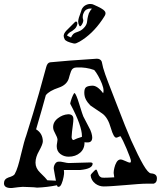

<svg xmlns="http://www.w3.org/2000/svg" viewBox="-45 -947 822 968"><path d="M14 1Q-25 2 -25 -23Q-25 -44 -3 -52Q24 -60 29 -69Q38 -85 45.5 -109.5Q53 -134 60 -165Q69 -203 76 -228Q83 -253 87 -263Q95 -288 121.5 -374.5Q148 -461 188 -609Q194 -632 209 -633Q287 -641 443 -651Q462 -651 468 -636Q470 -628 471.5 -620.5Q473 -613 475 -605Q484 -574 500 -533Q516 -492 536 -440Q565 -364 585 -314.5Q605 -265 616 -240Q653 -158 677.5 -116Q702 -74 716 -73Q746 -71 746 -49V-46Q746 -26 730 -21H695Q677 -21 650.5 -19Q624 -17 589 -14Q552 -11 524 -9Q496 -7 478 -7Q455 -7 436 -21Q414 -38 412 -63Q412 -66 418 -73Q424 -80 430.5 -86Q437 -92 439 -92Q443 -92 445.5 -83.5Q448 -75 452.5 -65.5Q457 -56 467 -52Q468 -52 471.5 -51.5Q475 -51 480 -51Q488 -51 501 -51.5Q514 -52 531 -53L528 -75Q528 -85 531.5 -100.5Q535 -116 542.5 -129Q550 -142 562 -143Q571 -143 587.5 -135Q604 -127 610 -127Q615 -127 615 -136Q615 -141 608.5 -158.5Q602 -176 593 -197.5Q584 -219 575.5 -236.5Q567 -254 563 -260Q559 -260 552 -256.5Q545 -253 541 -253Q528 -253 514 -301Q499 -355 470 -375Q443 -394 428 -403.5Q413 -413 411 -415Q396 -430 388 -445.5Q380 -461 380 -480Q380 -500 388.5 -507Q397 -514 419 -515Q445 -517 475 -477Q477 -483 477 -490Q477 -504 469 -524.5Q461 -545 450 -564.5Q439 -584 430 -594Q389 -609 343 -607Q320 -607 313 -587.5Q306 -568 301 -549Q290 -518 251 -505Q203 -489 186 -467Q178 -438 166 -395Q154 -352 137 -295Q170 -275 171 -235Q171 -220 152 -186Q134 -155 134 -127Q134 -99 157 -77Q187 -48 194 -38L237 -36Q235 -47 232 -62Q229 -77 226 -96Q225 -108 232 -120Q239 -132 251 -132Q260 -133 277 -129Q294 -125 302 -125L409 -128Q422 -128 422 -122Q422 -96 360 -90H277L278 -80Q279 -73 275.5 -54.5Q272 -36 265.5 -20.5Q259 -5 250 -5H249Q244 -5 242 -13Q193 -3 142 -1Q129 -3 110.5 -3.5Q92 -4 69 -5Q51 -4 14 1ZM301 -157Q277 -157 259 -171Q241 -185 241 -210Q241 -217 243 -227.5Q245 -238 245 -243Q244 -255 234 -272.5Q224 -290 223 -302Q221 -331 247 -351Q259 -360 271.5 -365Q284 -370 299 -371Q325 -371 325 -347Q325 -336 322.5 -317.5Q320 -299 318 -282Q316 -265 316 -255Q318 -241 326 -241Q333 -245 343.5 -249Q354 -253 368 -257V-263Q368 -286 354 -326Q340 -366 309 -424Q309 -428 313 -441Q317 -454 322.5 -466Q328 -478 331 -478Q339 -473 354 -424Q363 -394 368.5 -378Q374 -362 375 -360L401 -310Q412 -291 416 -276.5Q420 -262 420 -254Q420 -229 397 -229Q394 -229 390 -229Q386 -229 381 -230Q382 -197 359 -177Q336 -157 301 -157ZM326 -728Q287 -737 281 -749Q276 -759 276 -767Q276 -770 278 -776Q282 -784 288 -791Q296 -799 307.5 -810.5Q319 -822 332 -835Q337 -840 340 -838Q345 -836 345 -829Q345 -822 341 -814Q338 -807 331.5 -801Q325 -795 319 -791Q306 -784 301 -779Q296 -774 294 -771Q294 -770 293.5 -770Q293 -770 293 -769Q293 -767 302 -763L313 -758Q318 -769 324.5 -775.5Q331 -782 353 -789Q369 -795 383 -812Q393 -825 394 -838Q396 -856 399 -866.5Q402 -877 403 -880Q411 -897 419 -903Q416 -904 410 -904Q401 -904 391.5 -899Q382 -894 377 -882Q374 -876 373 -871Q372 -866 372 -861Q372 -858 372.5 -855Q373 -852 374 -849Q375 -847 375 -844Q375 -839 372 -831Q361 -808 355 -817Q349 -828 349 -839Q349 -844 350.5 -849Q352 -854 353 -859Q360 -878 363.5 -888.5Q367 -899 367 -900Q374 -914 386 -920.5Q398 -927 410 -927Q421 -927 428 -923Q474 -903 482 -892Q487 -887 487 -880Q487 -875 484 -869Q483 -867 479.5 -861.5Q476 -856 470 -847Q421 -775 356 -737Q348 -733 340.5 -729.5Q333 -726 326 -728ZM367 -900Q367 -900 367 -900Q367 -900 367 -900Z"/></svg>

Font: Moo Lah Lah
Style: Regular
Weight: 400
Designer: Robert E. Leuschke
Foundry: Robert E. Leuschke
Version: Version 1.010; ttfautohint (v1.8.3)